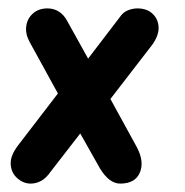

<svg xmlns="http://www.w3.org/2000/svg" viewBox="-20 -436 441 457"><path d="M53 1Q36 1 21.5 -11.5Q7 -24 5.5 -44.5Q4 -65 23 -90L142 -245L155 -251L265 -395Q273 -407 284.5 -411.5Q296 -416 307 -416Q330 -416 343.5 -403Q357 -390 357.5 -370.5Q358 -351 342 -329L224 -176L211 -170L101 -28Q90 -12 78 -5.5Q66 1 53 1ZM266 1Q253 1 241 -8Q229 -17 218 -35L139 -175L50 -337Q40 -356 42.5 -374Q45 -392 58.5 -404Q72 -416 93 -416Q108 -416 120 -408.5Q132 -401 140 -386L220 -242L305 -87Q324 -52 313 -25.5Q302 1 266 1Z"/></svg>

Font: Edu SA Beginner SemiBold
Style: Regular
Weight: 600
Version: Version 1.003